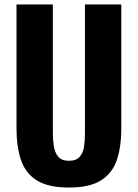

<svg xmlns="http://www.w3.org/2000/svg" viewBox="-20 -830 618 861"><path d="M289 11Q197 11 146 -20.5Q95 -52 74.5 -111.5Q54 -171 54 -256V-810H217V-233Q217 -203 221.5 -174Q226 -145 241.5 -127Q257 -109 289 -109Q322 -109 337.5 -127Q353 -145 357 -174Q361 -203 361 -233V-810H524V-256Q524 -171 503.5 -111.5Q483 -52 432 -20.5Q381 11 289 11Z"/></svg>

Font: Oswald SemiBold
Style: Regular
Weight: 600
Designer: Vernon Adams
Foundry: Vernon Adams
Version: Version 4.103;gftools[0.9.33.dev8+g029e19f]